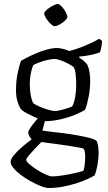

<svg xmlns="http://www.w3.org/2000/svg" viewBox="-20 -740 539 960"><path d="M225 200Q209 200 185.5 191Q162 182 135.5 167.5Q109 153 85.5 135.5Q62 118 47.5 100.5Q33 83 33 70Q33 55 50 35Q67 15 91.5 -6Q116 -27 138 -43Q133 -49 127 -59Q121 -69 121 -77Q121 -85 132.5 -102Q144 -119 158.5 -136Q173 -153 183 -160L209 -152L192 -87Q202 -85 229.5 -82Q257 -79 293.5 -74.5Q330 -70 366 -63.5Q402 -57 429 -50Q456 -43 464 -34Q469 -21 471 -6.5Q473 8 473 24Q473 55 467 87Q461 119 453 137Q440 145 416 156Q392 167 360.5 177Q329 187 293.5 193.5Q258 200 225 200ZM241 142Q260 142 290 137.5Q320 133 350 126.5Q380 120 397 114Q401 104 403.5 82.5Q406 61 406 47Q406 35 404.5 22.5Q403 10 399 4Q397 2 376.5 -2Q356 -6 327 -10.5Q298 -15 268 -19Q238 -23 215.5 -26Q193 -29 187 -30Q171 -14 153 5Q135 24 123 38.5Q111 53 111 59Q111 67 126.5 80.5Q142 94 164.5 108.5Q187 123 208 132.5Q229 142 241 142ZM201 -134Q171 -146 150 -156Q129 -166 115.5 -173Q102 -180 94 -186Q86 -192 82 -198Q73 -213 66.5 -236Q60 -259 60 -288Q60 -335 68.5 -375Q77 -415 85 -436Q95 -442 115.5 -452.5Q136 -463 162 -474Q188 -485 215.5 -492.5Q243 -500 266 -500Q279 -500 299 -494.5Q319 -489 326 -485Q352 -491 381 -502Q410 -513 435.5 -525Q461 -537 476 -546L490 -536Q490 -519 486.5 -503Q483 -487 479 -478Q457 -470 430 -464.5Q403 -459 376 -457V-452Q386 -446 396 -438Q406 -430 417 -416Q424 -400 427.5 -379Q431 -358 431 -337Q431 -297 423.5 -258Q416 -219 406 -192Q393 -182 360 -168Q327 -154 285 -144Q243 -134 201 -134ZM255 -185Q266 -185 284.5 -189.5Q303 -194 319.5 -199.5Q336 -205 341 -208Q350 -224 355.5 -253Q361 -282 361 -312Q361 -343 358.5 -367.5Q356 -392 349 -403Q343 -410 324.5 -420Q306 -430 286 -437.5Q266 -445 253 -445Q238 -445 216.5 -440Q195 -435 175 -427.5Q155 -420 146 -414Q139 -398 134 -372.5Q129 -347 129 -321Q129 -299 131.5 -279Q134 -259 138 -245Q142 -231 146 -225Q151 -219 172 -209.5Q193 -200 217 -192.5Q241 -185 255 -185ZM253 -609Q247 -609 238 -616.5Q229 -624 220.5 -634.5Q212 -645 206.5 -655.5Q201 -666 201 -672Q201 -678 208.5 -686Q216 -694 227.5 -701.5Q239 -709 250.5 -714.5Q262 -720 268 -720Q275 -720 283.5 -712.5Q292 -705 299.5 -694Q307 -683 312 -672.5Q317 -662 317 -655Q317 -650 310 -642Q303 -634 292.5 -626.5Q282 -619 271 -614Q260 -609 253 -609Z"/></svg>

Font: Texturina 12pt ExtraLight
Style: Regular
Weight: 250
Designer: Guillermo Torres Carreño
Foundry: Omnibus-Type
Version: Version 1.002